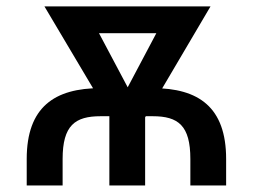

<svg xmlns="http://www.w3.org/2000/svg" viewBox="-20 -565 770 585"><path d="M170.8 -80.6C170.8 -183.2 208.8 -210.9 286.6 -210.9H445.3C523.1 -210.9 560 -182.5 560 -80.6V0H669V-80.6C669 -238.6 584.9 -296.5 445.3 -296.5H286.6C146 -296.5 61.4 -238.6 61.4 -80.6V0H170.8ZM206.3 -545.5V-463.8H549V-545.5ZM354.4 -199.2H417.3L621.4 -545.5H499.6L338.4 -241.1ZM115.4 -545.5 321 -199.2H383.9L401.3 -238.3L238.3 -545.5ZM313.2 -276.6V0H422.2V-276.6Z"/></svg>

Font: Inter 465
Style: Regular
Weight: 400
Designer: Rasmus Andersson
Foundry: rsms
Version: Version 3.019;Glyphs 3.1.2 (3151)